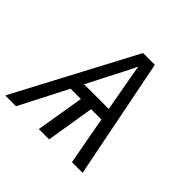

<svg xmlns="http://www.w3.org/2000/svg" viewBox="-178 -921 1107 1107"><g transform="rotate(45 375.0 -367.5)"><path d="M3 0 392 -735H488L634 0H547L493 -294H409L361 0H277L326 -294H242L91 0ZM279 -367H480L458 -490Q450 -532 442.5 -575Q435 -618 428 -660Q407 -617 385.5 -574.5Q364 -532 342 -490Z"/></g></svg>

Font: Zed Sans Extended
Style: Italic
Weight: 400
Width: 7
Italic angle: -9°
Designer: Belleve Invis
Foundry: Belleve Invis
Version: Version 1.0.0; ttfautohint (v1.8.4)